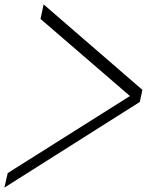

<svg xmlns="http://www.w3.org/2000/svg" viewBox="-57 -709 667 872"><path d="M589.8 -300.8 578.1 -246.1 -37.1 143.1 -22 77.1 533.2 -272.9 127 -623 141.1 -689Z"/></svg>

Font: GFS Olga
Style: Regular
Weight: 400
Designer: George Matthiopoulos
Foundry: George Matthiopoulos
Version: Version 1.0